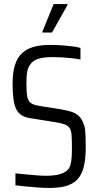

<svg xmlns="http://www.w3.org/2000/svg" viewBox="-20 -917 485 945"><path d="M225 8Q200 8 169.5 6Q139 4 109.5 1Q80 -2 56 -5V-64Q83 -61 109.5 -58.5Q136 -56 161 -54Q186 -52 205 -52Q244 -52 268.5 -58Q293 -64 309 -77Q321 -87 326 -103Q331 -119 332.5 -140.5Q334 -162 334 -187Q334 -226 332.5 -249.5Q331 -273 323.5 -285.5Q316 -298 299 -304.5Q282 -311 250 -316L131 -335Q103 -339 86 -350Q69 -361 59.5 -380.5Q50 -400 46 -431.5Q42 -463 42 -507Q42 -559 53 -595Q64 -631 86 -653Q108 -675 143 -685.5Q178 -696 226 -696Q255 -696 283 -694Q311 -692 336 -689Q361 -686 376 -681V-624Q357 -628 333.5 -630.5Q310 -633 287 -634.5Q264 -636 242 -636Q197 -636 171.5 -628.5Q146 -621 133 -605Q119 -589 114.5 -567Q110 -545 110 -508Q110 -462 114.5 -440Q119 -418 133 -409Q147 -400 173 -396L285 -378Q315 -373 335.5 -365.5Q356 -358 370 -344Q384 -330 392 -306Q396 -298 398 -284Q400 -270 401 -248.5Q402 -227 402 -195Q402 -150 396.5 -116.5Q391 -83 378.5 -59Q366 -35 345.5 -20.5Q325 -6 295 1Q265 8 225 8ZM189 -757V-762L244 -897H312V-892L236 -757Z"/></svg>

Font: Saira Condensed
Style: Regular
Weight: 400
Width: 3
Designer: Hector Gatti with collaboration of the Omnibus-Type team
Foundry: Omnibus-Type
Version: Version 1.101